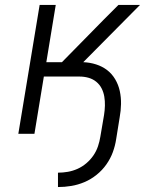

<svg xmlns="http://www.w3.org/2000/svg" viewBox="-20 -540 640 775"><path d="M214 215V157Q234 157 254 153.5Q274 150 293 141.5Q312 133 328.5 119Q345 105 357 87.5Q369 70 375.5 50.5Q382 31 385 12L400 -76Q403 -95 403.5 -113.5Q404 -132 401 -150Q398 -168 390 -183.5Q382 -199 368.5 -210Q355 -221 337.5 -226Q320 -231 301 -231H157L119 0H54L140 -520H205L167 -289H230L399 -461L458 -520H545L316 -289Q343 -288 368 -280Q393 -272 412.5 -257Q432 -242 445 -220Q458 -198 463.5 -172.5Q469 -147 468.5 -120Q468 -93 463 -66L449 21Q445 48 435.5 74Q426 100 409.5 123.5Q393 147 370 165.5Q347 184 321 195Q295 206 268 210.5Q241 215 214 215Z"/></svg>

Font: Iosevka SS04 Lt Ex Obl
Style: Regular
Weight: 300
Width: 7
Italic angle: -9°
Monospace: yes
Designer: Belleve Invis
Foundry: Belleve Invis
Version: Version 19.0.0; ttfautohint (v1.8.4)